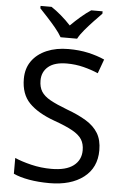

<svg xmlns="http://www.w3.org/2000/svg" viewBox="-62 -988 673 1042"><g transform="rotate(5 274.5 -467.0)"><path d="M502 -191Q502 -96 433 -43Q364 10 247 10Q187 10 136 1Q85 -8 51 -24V-110Q87 -94 140.5 -81Q194 -68 251 -68Q331 -68 371.5 -99Q412 -130 412 -183Q412 -218 397 -242Q382 -266 345.5 -286.5Q309 -307 244 -330Q153 -363 106.5 -411Q60 -459 60 -542Q60 -599 89 -639.5Q118 -680 169.5 -702Q221 -724 288 -724Q347 -724 396 -713Q445 -702 485 -684L457 -607Q420 -623 376.5 -634Q333 -645 286 -645Q219 -645 185 -616.5Q151 -588 151 -541Q151 -505 166 -481Q181 -457 215 -438Q249 -419 307 -397Q370 -374 413.5 -347.5Q457 -321 479.5 -284Q502 -247 502 -191ZM239 -784Q226 -807 204 -833.5Q182 -860 158 -886Q134 -912 116 -931V-944H176Q202 -927 230 -903Q258 -879 283 -852Q310 -879 338 -903Q366 -927 392 -944H454V-931Q435 -912 410.5 -886Q386 -860 363.5 -833.5Q341 -807 329 -784Z"/></g></svg>

Font: Noto Sans Tai Viet
Style: Regular
Weight: 400
Designer: Monotype Design Team
Foundry: Monotype Imaging Inc.
Version: Version 2.003; ttfautohint (v1.8.4.7-5d5b)